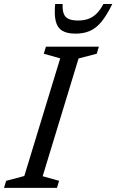

<svg xmlns="http://www.w3.org/2000/svg" viewBox="-38 -916 568 936"><path d="M255.5 -631.5 175.5 -654 186 -688.5H444L433.5 -654L345 -631L170 -57L250 -34.5L239.5 0H-18.5L-8 -34.5L80.5 -58ZM342 -816Q371 -816 393 -824Q415 -832 433 -849.8Q451 -867.5 466 -896.5H509.5Q482 -840.5 455.8 -809Q429.5 -777.5 399.2 -764.8Q369 -752 330 -752Q288.5 -752 265 -766.5Q241.5 -781 233.8 -812.8Q226 -844.5 231 -896.5H267.5Q266 -868 272.5 -850Q279 -832 296 -824Q313 -816 342 -816Z"/></svg>

Font: Newsreader 12pt
Style: Italic
Weight: 400
Italic angle: -17°
Version: Version 1.003